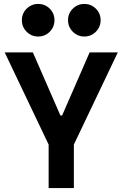

<svg xmlns="http://www.w3.org/2000/svg" viewBox="-20 -961 626 981"><path d="M235.8 -207 3.9 -693.4H147.9L288.6 -371.1H297.4L438 -693.4H582L350.1 -207ZM228.5 0V-341.8H357.4V0ZM410.6 -774.4Q376.6 -774.4 352.1 -798.8Q327.6 -823.2 327.6 -857.9Q327.6 -892.6 352.1 -916.8Q376.6 -940.9 410.6 -940.9Q445.3 -940.9 469.7 -916.8Q494.1 -892.6 494.1 -857.9Q494.1 -823.2 469.8 -798.8Q445.5 -774.4 410.6 -774.4ZM175.3 -774.4Q140.6 -774.4 116.2 -798.8Q91.8 -823.2 91.8 -857.9Q91.8 -892.6 116.2 -916.8Q140.6 -940.9 175.3 -940.9Q210 -940.9 234.1 -916.8Q258.3 -892.6 258.3 -857.9Q258.3 -823.2 234.1 -798.8Q210 -774.4 175.3 -774.4Z"/></svg>

Font: Cascadia Code
Style: Regular
Weight: 400
Monospace: yes
Designer: Aaron Bell
Foundry: Saja Typeworks
Version: Version 2106.017